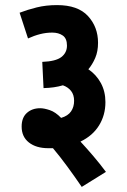

<svg xmlns="http://www.w3.org/2000/svg" viewBox="-20 -652 500 754"><path d="M57 -602Q88 -614 124.5 -623Q161 -632 204 -632Q286 -632 325.5 -589Q365 -546 365 -484Q365 -450 354 -424.5Q343 -399 327 -380Q358 -359 376 -326Q394 -293 394 -251Q394 -200 369 -159.5Q344 -119 296 -96Q321 -69 347 -38.5Q373 -8 396 23L301 82Q273 41 244 1.5Q215 -38 188 -70Q179 -70 170 -70Q122 -70 93.5 -92.5Q65 -115 65 -155Q65 -190 85.5 -208.5Q106 -227 138 -227Q153 -227 175.5 -219.5Q198 -212 220 -189Q247 -197 259 -214.5Q271 -232 271 -256Q271 -280 259 -295Q247 -310 227 -317Q194 -307 151 -306L146 -409Q199 -411 221 -428Q243 -445 243 -473Q243 -501 226.5 -512.5Q210 -524 185 -524Q161 -524 137.5 -518Q114 -512 90 -501Z"/></svg>

Font: Noto Sans Devanagari UI ExtraCondensed
Style: Bold
Weight: 700
Width: 2
Designer: Jelle Bosma - Monotype Design Team
Foundry: Monotype Imaging Inc.
Version: Version 2.004